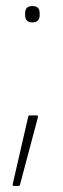

<svg xmlns="http://www.w3.org/2000/svg" viewBox="-20 -471 209 634"><path d="M87 -397Q63 -397 63 -421V-428Q63 -451 87 -451Q111 -451 111 -428V-421Q111 -397 87 -397ZM25 143Q21 143 22 137L73 -85Q74 -90 78 -90H101Q107 -90 105 -83L46 139Q45 143 41 143Z"/></svg>

Font: Sofia Sans Cond ExtraLight
Style: Regular
Weight: 200
Width: 3
Designer: Botio Nikoltchev, Ani Petrova
Foundry: lettersoup
Version: Version 4.100; ttfautohint (v1.8.3)